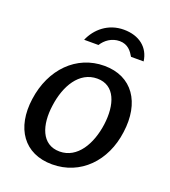

<svg xmlns="http://www.w3.org/2000/svg" viewBox="-134 -822 826 931"><g transform="rotate(20 279.0 -356.5)"><path d="M181 -611H255C273 -640 305 -664 346 -664C389 -664 409 -635 423 -611H488C479 -680 426 -723 346 -723C265 -723 207 -672 181 -611ZM241 10C387 10 494 -100 514 -256C536 -414 462 -526 317 -526C174 -526 65 -416 43 -255C21 -99 96 10 241 10ZM254 -61C160 -61 131 -155 146 -259C160 -364 213 -456 306 -456C398 -456 427 -364 413 -259C399 -155 346 -61 254 -61Z"/></g></svg>

Font: United Sans Medium
Style: Italic
Weight: 500
Italic angle: -8°
Designer: Pablo Impallari, Rodrigo Fuenzalida (Modified by Dan O. Williams)
Version: Version 1.000;PS 001.000;hotconv 1.0.88;makeotf.lib2.5.64775